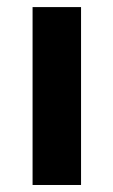

<svg xmlns="http://www.w3.org/2000/svg" viewBox="-20 -527 323 547"><path d="M210.9 0H72.8V-506.8H210.9Z"/></svg>

Font: Bpm'online Open Sans
Style: Bold
Weight: 700
Foundry: Ascender Corporation
Version: Version 1.10